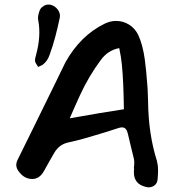

<svg xmlns="http://www.w3.org/2000/svg" viewBox="-20 -792 750 826"><path d="M144 -504Q136 -516 133 -522Q130 -528 130.5 -534.5Q131 -541 135 -555Q157 -636 145 -702Q140 -719 151 -748Q156 -759 165 -764Q176 -774 195 -772Q216 -768 229 -750Q241 -733 237 -715Q228 -672 217.5 -632.5Q207 -593 194 -558Q185 -529 163 -513Q159 -511 154 -508.5Q149 -506 144 -504ZM618 14 607 12Q556 0 556 -51Q556 -60 557 -63Q555 -69 557 -80Q558 -89 557.5 -97.5Q557 -106 555 -113Q550 -132 544 -158Q538 -184 530 -217Q524 -244 505 -244Q498 -244 489 -241Q458 -231 434.5 -223.5Q411 -216 393 -211L345 -197Q325 -191 305.5 -186.5Q286 -182 269 -178Q235 -169 215 -137Q207 -123 195 -102.5Q183 -82 169 -56Q150 -22 119 -22Q87 -22 65 -49Q50 -66 50 -82Q50 -93 56 -105L125 -245Q182 -361 216 -430.5Q250 -500 261 -523Q326 -640 432 -691Q456 -702 479 -702Q509 -702 534.5 -686.5Q560 -671 574 -643Q594 -601 603 -536Q609 -493 615 -411L617 -359Q618 -217 655 -100Q657 -92 658.5 -82Q660 -72 660 -59Q660 -52 659.5 -42.5Q659 -33 658 -21Q657 -5 646 4.5Q635 14 618 14ZM280 -283Q348 -295 406.5 -305Q465 -315 513 -322Q512 -386 510 -431Q508 -476 504.5 -512Q501 -548 493 -585Q444 -576 413 -533Q361 -463 323 -380Q320 -373 313.5 -359Q307 -345 297 -322Z"/></svg>

Font: Mansalva
Style: Regular
Weight: 400
Designer: Carolina Short
Foundry: Carolina Short
Version: Version 2.112; ttfautohint (v1.8.4.7-5d5b)